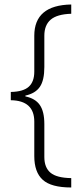

<svg xmlns="http://www.w3.org/2000/svg" viewBox="-20 -683 368 850"><path d="M176.3 12.2Q176.3 58.6 203.4 81.5Q230.5 104.5 295.4 105.5V147Q206.5 147 169.2 113Q131.8 79.1 131.8 8.3V-144.5Q131.8 -237.8 27.8 -239.3V-275.9Q83 -276.9 107.4 -299.1Q131.8 -321.3 131.8 -365.7V-524.9Q131.8 -660.2 295.4 -663.1V-622.1Q232.4 -620.1 204.3 -595.9Q176.3 -571.8 176.3 -524.9V-386.2Q176.3 -327.6 156.5 -298.6Q136.7 -269.5 92.3 -259.8V-256.3Q136.2 -247.1 156.2 -218.3Q176.3 -189.5 176.3 -133.8Z"/></svg>

Font: Bpm'online Open Sans Light
Style: Regular
Weight: 300
Foundry: Ascender Corporation
Version: Version 1.10